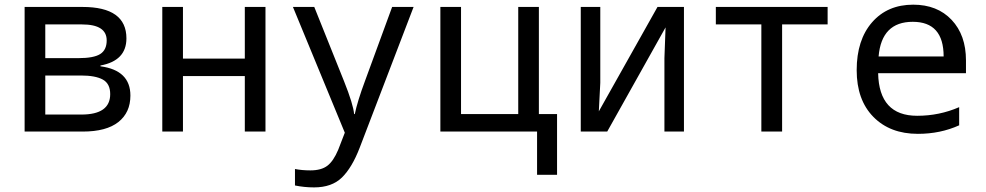

<svg xmlns="http://www.w3.org/2000/svg" viewBox="-20 -566 4241 826"><path d="M412.1 -284.2V-280.8Q541 -263.7 541 -154.8Q541 -82 489.3 -41Q437.5 0 335.9 0H85.9V-536.1H335Q523.9 -536.1 523.9 -400.9Q523.9 -304.7 412.1 -284.2ZM174.8 -460.9V-315.9H317.9Q383.3 -315.9 411.1 -333.5Q439 -351.1 439 -392.1Q439 -460.9 333 -460.9ZM174.8 -241.2V-73.2H330.1Q454.1 -73.2 454.1 -161.1Q454.1 -206.1 422.4 -223.6Q390.6 -241.2 328.1 -241.2Z M767.1 -536.1V-314H1033.2V-536.1H1122.1V0H1033.2V-238.8H767.1V0H678.2V-536.1Z M1240.2 -536.1H1332L1460 -216.8Q1500 -116.7 1503.4 -75.2H1506.3Q1517.6 -129.9 1550.3 -217.8L1667 -536.1H1759.3L1527.3 69.8Q1494.6 154.8 1451.2 197.5Q1407.7 240.2 1331.1 240.2Q1289.1 240.2 1249 231.9V161.1Q1279.3 167 1315.4 167Q1362.3 167 1388.4 147Q1414.6 127 1435.1 78.1L1463.4 4.9Z M2376.5 186H2290.5V0H1874.5V-536.1H1963.4V-75.2H2209.5V-536.1H2298.3V-75.2H2376.5Z M2562.5 -536.1V-210L2556.2 -86.9L2808.6 -536.1H2922.4V0H2838.4V-315.9L2843.3 -448.2L2592.3 0H2478.5V-536.1Z M3540.5 -460.9H3344.7V0H3255.4V-460.9H3059.6V-536.1H3540.5Z M4135.7 -251H3757.8Q3761.7 -67.9 3925.8 -67.9Q4021 -67.9 4106.4 -105V-26.9Q4025.4 9.8 3928.7 9.8Q3809.1 9.8 3737.3 -63.2Q3665.5 -136.2 3665.5 -264.2Q3665.5 -394 3731.7 -470Q3797.9 -545.9 3908.7 -545.9Q4012.2 -545.9 4074 -480.5Q4135.7 -415 4135.7 -306.2ZM3759.8 -323.2H4039.6Q4039.6 -472.2 3906.7 -472.2Q3772.5 -472.2 3759.8 -323.2Z"/></svg>

Font: Noto Mono
Style: Regular
Weight: 400
Designer: Monotype Design Team
Foundry: Monotype Imaging Inc.
Version: Version 1.00